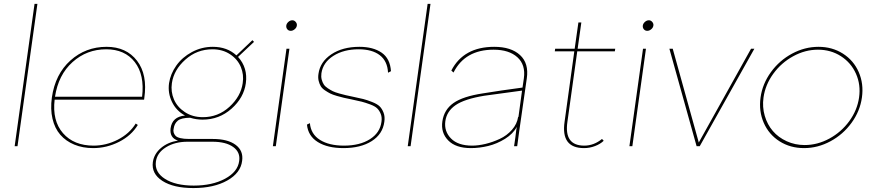

<svg xmlns="http://www.w3.org/2000/svg" viewBox="-20 -750 4492 985"><path d="M157.2 -730H171.9L69.8 0H55.2Z M458 9.8Q404.3 9.8 361.1 -8.1Q317.9 -25.9 289.3 -58.8Q260.7 -91.8 249.3 -140.9Q237.8 -189.9 246.1 -250Q263.2 -369.6 341.3 -439.7Q419.4 -509.8 526.9 -509.8Q627.9 -509.8 682.9 -438.5Q737.8 -367.2 720.2 -246.1Q720.2 -240.7 719.2 -238.8H260.3Q247.6 -130.4 303.2 -66.7Q358.9 -2.9 460 -2.9Q524.4 -2.9 584.2 -33.4Q644 -64 676.3 -116.2L687 -108.9Q653.8 -54.2 590.6 -22.2Q527.3 9.8 458 9.8ZM262.2 -253.9H709Q722.2 -366.2 671.4 -431.6Q620.6 -497.1 524.9 -497.1Q425.3 -497.1 352.3 -431.6Q279.3 -366.2 262.2 -253.9Z M1274.9 -543.9 1283.2 -535.2 1201.2 -458Q1252 -402.3 1241.2 -323.2Q1231 -248.5 1167.7 -192.4Q1104.5 -136.2 1019 -136.2Q986.8 -136.2 955.1 -146Q909.7 -145.5 892.1 -130.9Q874.5 -116.2 871.1 -90.8Q868.2 -80.6 870.8 -70.8Q873.5 -61 880.4 -53.5Q887.2 -45.9 904.8 -41.5Q922.4 -37.1 950.2 -37.1H1071.8Q1148.4 -37.1 1189 -6.8Q1229.5 23.4 1222.2 75.2Q1214.8 137.2 1146 176Q1077.1 214.8 972.2 214.8Q870.1 214.8 813 178Q755.9 141.1 764.2 81.1Q770.5 39.1 805.7 9.3Q840.8 -20.5 893.1 -28.8Q849.6 -42.5 855 -90.8Q862.8 -151.4 929.2 -157.2Q884.3 -181.6 862.3 -227.1Q840.3 -272.5 847.2 -323.2Q854.5 -371.1 884.5 -413.6Q914.6 -456.1 964.4 -482.9Q1014.2 -509.8 1071.8 -509.8Q1145.5 -509.8 1192.9 -465.8ZM779.8 79.1Q772.5 133.3 826.4 167.7Q880.4 202.1 974.1 202.1Q1068.8 202.1 1134.3 167Q1199.7 131.8 1207 76.2Q1213.9 31.2 1176.5 4.2Q1139.2 -22.9 1069.8 -22.9H941.9Q877 -22.9 831.3 5.6Q785.6 34.2 779.8 79.1ZM861.8 -323.2Q855.5 -279.8 872.3 -240.2Q889.2 -200.7 928.5 -174.8Q967.8 -148.9 1021 -148.9Q1099.1 -148.9 1157.2 -202.1Q1215.3 -255.4 1225.1 -323.2Q1231.9 -366.7 1215.6 -406.2Q1199.2 -445.8 1160.6 -471.4Q1122.1 -497.1 1069.8 -497.1Q990.2 -497.1 930.9 -444.1Q871.6 -391.1 861.8 -323.2Z M1471.7 -591.8Q1460.4 -591.8 1453.9 -599.9Q1447.3 -607.9 1448.7 -619.1Q1450.2 -629.4 1459.5 -637.7Q1468.8 -646 1480 -646Q1489.7 -646 1497.1 -637.5Q1504.4 -628.9 1502.9 -619.1Q1501.5 -607.9 1491.7 -599.9Q1481.9 -591.8 1471.7 -591.8ZM1379.9 0 1449.7 -500H1464.8L1395 0Z M1741.7 9.8Q1660.6 9.8 1610.6 -21.2Q1560.5 -52.2 1554.7 -110.8L1569.8 -118.2Q1574.7 -62 1621.3 -32.5Q1668 -2.9 1744.6 -2.9Q1825.7 -2.9 1877.7 -35.9Q1929.7 -68.8 1937 -125Q1940.4 -147.9 1933.3 -165.5Q1926.3 -183.1 1915 -194.1Q1903.8 -205.1 1878.9 -214.4Q1854 -223.6 1835.7 -228.3Q1817.4 -232.9 1782.7 -240.2Q1758.3 -245.1 1744.4 -248.3Q1730.5 -251.5 1708.5 -257.8Q1686.5 -264.2 1674.3 -270.3Q1662.1 -276.4 1647.2 -286.4Q1632.3 -296.4 1625.5 -307.9Q1618.7 -319.3 1614.7 -335.4Q1610.8 -351.6 1613.8 -371.1Q1622.1 -432.6 1679.7 -471.2Q1737.3 -509.8 1823.7 -509.8Q1894.5 -509.8 1938 -479.7Q1981.4 -449.7 1985.8 -384.8L1970.7 -377Q1967.8 -436.5 1928.5 -466.8Q1889.2 -497.1 1819.8 -497.1Q1743.2 -497.1 1690.2 -463.4Q1637.2 -429.7 1628.9 -374Q1626.5 -356.4 1630.4 -341.8Q1634.3 -327.1 1641.1 -316.7Q1647.9 -306.2 1662.1 -296.9Q1676.3 -287.6 1687.7 -282Q1699.2 -276.4 1720.2 -270.5Q1741.2 -264.6 1753.9 -261.7Q1766.6 -258.8 1790 -253.9Q1825.7 -246.6 1844 -241.9Q1862.3 -237.3 1888.9 -226.8Q1915.5 -216.3 1927.7 -204.3Q1939.9 -192.4 1947.8 -171.9Q1955.6 -151.4 1951.7 -125Q1943.4 -62 1887 -26.1Q1830.6 9.8 1741.7 9.8Z M2173.8 -730H2188.5L2086.4 0H2071.8Z M2515.6 -509.8Q2602.1 -509.8 2647.9 -467.5Q2693.8 -425.3 2682.6 -348.1L2643.6 -76.2Q2639.2 -47.9 2633.3 0H2617.2Q2617.7 -2.4 2619.6 -15.1Q2621.6 -27.8 2624 -46.1Q2626.5 -64.5 2628.4 -82L2631.3 -99.1Q2612.3 -63.5 2571 -37.8Q2529.8 -12.2 2484.9 -1.2Q2439.9 9.8 2395.5 9.8Q2317.9 9.8 2279.3 -29.8Q2240.7 -69.3 2249.5 -127.9Q2258.3 -187.5 2306.4 -221.4Q2354.5 -255.4 2457.5 -271Q2549.8 -286.1 2660.6 -300.8L2667.5 -348.1Q2677.2 -417.5 2634.3 -456.3Q2591.3 -495.1 2512.2 -495.1Q2365.7 -495.1 2306.6 -377.9L2295.4 -388.2Q2358.4 -509.8 2515.6 -509.8ZM2264.6 -127.9Q2257.8 -76.2 2293.7 -39.6Q2329.6 -2.9 2402.3 -2.9Q2433.6 -2.9 2470.5 -11.7Q2507.3 -20.5 2543.7 -37.4Q2580.1 -54.2 2606.4 -84Q2632.8 -113.8 2638.2 -150.9L2639.6 -148.9L2658.2 -285.2L2464.4 -258.8Q2363.3 -242.2 2317.4 -210.7Q2271.5 -179.2 2264.6 -127.9Z M2891.1 -126Q2872.6 -2.9 2977.5 -2.9Q3026.4 -2.9 3068.4 -37.1L3077.1 -27.8Q3060.1 -11.2 3032.7 -0.7Q3005.4 9.8 2976.1 9.8Q2856.4 9.8 2876.5 -126L2926.3 -486.8H2826.2L2828.1 -500H2928.2L2947.3 -634.8H2962.4L2943.4 -500H3136.2L3134.3 -486.8H2941.4Z M3300.8 -591.8Q3289.6 -591.8 3283 -599.9Q3276.4 -607.9 3277.8 -619.1Q3279.3 -629.4 3288.6 -637.7Q3297.9 -646 3309.1 -646Q3318.8 -646 3326.2 -637.5Q3333.5 -628.9 3332 -619.1Q3330.6 -607.9 3320.8 -599.9Q3311 -591.8 3300.8 -591.8ZM3209 0 3278.8 -500H3293.9L3224.1 0Z M3850.1 -500 3569.8 0H3553.7L3414.1 -500H3431.2L3564.9 -19L3833 -500Z M4179.2 -509.8Q4249.5 -509.8 4304.4 -474.9Q4359.4 -439.9 4385.5 -380.1Q4411.6 -320.3 4401.9 -250Q4392.1 -179.7 4348.6 -119.9Q4305.2 -60.1 4240.2 -25.1Q4175.3 9.8 4105 9.8Q4034.2 9.8 3979.2 -25.1Q3924.3 -60.1 3898.2 -119.9Q3872.1 -179.7 3881.8 -250Q3891.6 -320.3 3935.1 -380.1Q3978.5 -439.9 4043.5 -474.9Q4108.4 -509.8 4179.2 -509.8ZM3897 -250Q3890.1 -201.2 3903.3 -156Q3916.5 -110.8 3944.8 -77.9Q3973.1 -44.9 4015.9 -25.4Q4058.6 -5.9 4107.9 -5.9Q4173.8 -5.9 4234.9 -39.1Q4295.9 -72.3 4336.9 -128.4Q4377.9 -184.6 4387.2 -250Q4396.5 -315.4 4371.3 -371.8Q4346.2 -428.2 4294.2 -461.7Q4242.2 -495.1 4176.3 -495.1Q4110.8 -495.1 4049.6 -461.7Q3988.3 -428.2 3947.3 -371.8Q3906.2 -315.4 3897 -250Z"/></svg>

Font: Human Sans Thin
Style: Italic
Weight: 100
Italic angle: -8°
Designer: Tim Radville
Foundry: Continuum
Version: Version 1.000;FEAKit 1.0